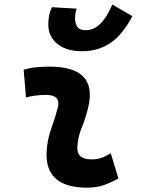

<svg xmlns="http://www.w3.org/2000/svg" viewBox="-20 -823 626 852"><path d="M471.7 -142.6 505.4 -31.2Q475.6 -14.2 442.4 -2.2Q409.2 9.8 366.2 9.8Q176.8 9.8 187 -153.3Q190.4 -205.6 208 -253.9Q225.6 -302.2 236.3 -345.2Q251.5 -401.9 184.6 -401.9Q138.2 -401.9 95.2 -390.6L85 -513.7Q113.8 -522 142.6 -524.7Q171.4 -527.3 200.2 -527.3Q415.5 -527.3 371.1 -345.2Q359.9 -297.4 343.3 -258.3Q326.7 -219.2 323.2 -172.4Q319.3 -115.7 385.3 -115.7Q409.7 -115.7 428 -121.8Q446.3 -127.9 471.7 -142.6ZM344.7 -595.7Q273.9 -595.7 234.1 -628.7Q194.3 -661.6 194.3 -713.9Q194.3 -734.4 198 -753.7Q201.7 -772.9 210.9 -791L320.3 -784.7Q315.4 -771 314.2 -760.3Q313 -749.5 313 -741.7Q313 -719.2 323 -704.1Q333 -689 360.4 -689Q395 -689 424.1 -716.6Q453.1 -744.1 478.5 -802.7L567.4 -751.5Q525.9 -671.4 471.7 -633.5Q417.5 -595.7 344.7 -595.7Z"/></svg>

Font: Cascadia Code PL
Style: Bold Italic
Weight: 700
Italic angle: -10°
Monospace: yes
Designer: Aaron Bell
Foundry: Saja Typeworks
Version: Version 2404.023; ttfautohint (v1.8.4)